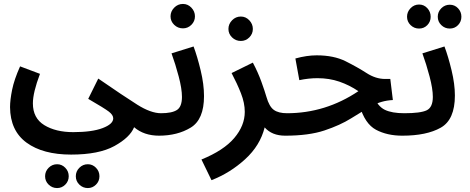

<svg xmlns="http://www.w3.org/2000/svg" viewBox="-20 -684 2387 975"><path d="M788 5Q854 5 854 -54Q854 -77 840.5 -93Q827 -109 798 -109Q746 -109 677 -152.5Q608 -196 479 -285L428 -182Q511 -134 533 -117Q555 -100 555 -83Q555 -54 501 -33.5Q447 -13 352 -13Q263 -13 205 -48.5Q147 -84 147 -159Q147 -214 183 -309L82 -347Q52 -280 41.5 -228Q31 -176 31 -140Q32 -20 115 40.5Q198 101 341 101Q482 101 561 57.5Q640 14 661 -38Q711 5 788 5ZM426 271Q450 271 467.5 253.5Q485 236 485 211Q485 186 467.5 168Q450 150 426 150Q401 150 383 168Q365 186 365 211Q365 236 383 253.5Q401 271 426 271ZM270 271Q294 271 311.5 253.5Q329 236 329 211Q329 186 311.5 168Q294 150 270 150Q245 150 227 168Q209 186 209 211Q209 236 227 253.5Q245 271 270 271Z M787 5Q881 5 948.5 -36Q1016 -77 1016 -196Q1016 -256 999 -326.5Q982 -397 963 -448L851 -413Q871 -358 887.5 -295.5Q904 -233 904 -192Q904 -142 878.5 -125.5Q853 -109 797 -109ZM909 -540Q934 -540 952 -558Q970 -576 970 -601Q970 -626 952 -645Q934 -664 909 -664Q883 -664 864.5 -645Q846 -626 846 -601Q846 -576 864.5 -558Q883 -540 909 -540Z M1428 5Q1495 5 1495 -54Q1495 -77 1481 -93Q1467 -109 1438 -109Q1394 -109 1370.5 -126Q1347 -143 1333 -192Q1325 -220 1307.5 -268.5Q1290 -317 1264 -366L1156 -313Q1184 -260 1203.5 -210.5Q1223 -161 1223 -116Q1223 -46 1169.5 17Q1116 80 1003 126L1054 231Q1149 194 1225 124.5Q1301 55 1324 -37Q1361 5 1428 5ZM1203 -476Q1228 -476 1246 -494Q1264 -512 1264 -537Q1264 -562 1246 -581Q1228 -600 1203 -600Q1177 -600 1158.5 -581Q1140 -562 1140 -537Q1140 -512 1158.5 -494Q1177 -476 1203 -476Z M2023 5Q2090 5 2090 -54Q2090 -77 2076.5 -93Q2063 -109 2033 -109Q1970 -109 1934 -126.5Q1898 -144 1876 -198L1806 -148Q1833 -55 1889.5 -25Q1946 5 2023 5ZM1428 5Q1548 5 1627.5 -21.5Q1707 -48 1763 -83Q1819 -118 1867.5 -145.5Q1916 -173 1975 -176L1962 -283H1936Q1888 -283 1841.5 -313Q1795 -343 1735 -373Q1675 -403 1588 -403Q1538 -403 1480 -387L1500 -277Q1547 -287 1592 -287Q1652 -287 1703 -269.5Q1754 -252 1800 -221Q1633 -109 1437 -109Z M2023 5Q2146 5 2218 -35.5Q2290 -76 2290 -199Q2290 -257 2273 -327.5Q2256 -398 2237 -448L2125 -413Q2145 -358 2161.5 -295.5Q2178 -233 2178 -192Q2178 -139 2147 -124Q2116 -109 2033 -109ZM2108 -539Q2133 -539 2150 -556.5Q2167 -574 2167 -599Q2167 -624 2150 -642.5Q2133 -661 2108 -661Q2083 -661 2065 -642.5Q2047 -624 2047 -599Q2047 -574 2065 -556.5Q2083 -539 2108 -539ZM2264 -539Q2289 -539 2306 -556.5Q2323 -574 2323 -599Q2323 -624 2306 -642Q2289 -660 2264 -660Q2239 -660 2221 -642Q2203 -624 2203 -599Q2203 -574 2221 -556.5Q2239 -539 2264 -539Z"/></svg>

Font: Noto Sans Arabic UI SemiCondensed Semi
Style: Regular
Weight: 600
Width: 4
Designer: Nadine Chahine - Monotype Design Team
Foundry: Monotype Imaging Inc.
Version: Version 1.900